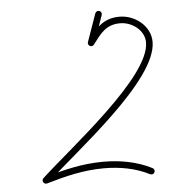

<svg xmlns="http://www.w3.org/2000/svg" viewBox="-47 -637 644 700"><g transform="rotate(-5 275.0 -287.5)"><path d="M326.7 -585C326.7 -585 326.7 -585 326.7 -585C314.7 -551 302.7 -517 290.7 -483C288.5 -476.7 291.8 -469.9 298.1 -467.7C304.3 -465.5 311.2 -468.8 313.4 -475C325.4 -509 337.4 -543 349.4 -577C351.6 -583.3 348.3 -590.1 342.1 -592.3C335.8 -594.5 329 -591.2 326.7 -585ZM294.8 -469.4C300.1 -465.4 307.6 -466.5 311.6 -471.8C339.8 -509 360.5 -541.1 413.5 -541.1C456.1 -541.1 501.6 -508.5 501.6 -463.4C501.6 -336.8 195.8 -105.1 85.9 -2.8C81.4 1.4 81.3 7.3 83.8 11.8C86.4 16.2 91.5 19.2 97.4 17.5C168.4 -3 233.2 -19.5 308.5 -19.5C365.6 -19.5 423.4 -9.5 474.6 16.7C480.5 19.7 487.7 17.4 490.7 11.5C493.8 5.6 491.4 -1.7 485.5 -4.7C430.9 -32.6 369.4 -43.5 308.5 -43.5C230.9 -43.5 163.9 -26.7 90.7 -5.5C84.8 -3.8 85.5 3.3 88.7 9C91.9 14.7 97.7 19 102.2 14.8C219.3 -94.1 525.6 -322.5 525.6 -463.4C525.6 -521.9 469.4 -565.1 413.5 -565.1C351.9 -565.1 325.6 -530.1 292.5 -486.2C288.5 -480.9 289.5 -473.4 294.8 -469.4Z"/></g></svg>

Font: FRB American Cursive Guidelines Arrows Light
Style: Italic
Weight: 300
Italic angle: -25°
Version: Version 2.0;Modular Font Editor K font №1